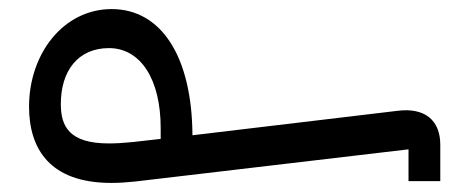

<svg xmlns="http://www.w3.org/2000/svg" viewBox="-20 -399 1030 423"><path d="M880 0H950V-80C950 -135 915 -162 857 -155L404 -101C403 -275 335 -379 226 -379C120 -379 44 -281 44 -164C44 -71 90 4 225 4C241 4 258 3 277 1L880 -70ZM114 -170C114 -243 152 -293 220 -293C290 -293 334 -224 334 -117V-93L272 -86C252 -84 235 -83 220 -83C132 -83 114 -121 114 -170Z"/></svg>

Font: IBM Plex Arabic
Style: Regular
Weight: 400
Designer: Mike Abbink, Paul van der Laan, Pieter van Rosmalen, Wael Morcos, Khajak Apelian
Foundry: Bold Monday
Version: Version 1.0